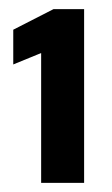

<svg xmlns="http://www.w3.org/2000/svg" viewBox="-20 -820 244 420"><path d="M70 -420V-704L9 -679V-755L97 -800H164V-420Z"/></svg>

Font: Saira Semi Condensed
Style: Bold
Weight: 700
Width: 4
Designer: Hector Gatti with collaboration of the Omnibus-Type team
Foundry: Omnibus-Type
Version: Version 1.001; ttfautohint (v1.8)